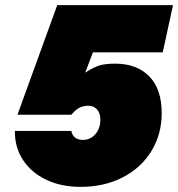

<svg xmlns="http://www.w3.org/2000/svg" viewBox="-20 -718 694 748"><path d="M38 -208H258Q261 -191 272.5 -182Q284 -173 304 -173Q322 -173 337.5 -183Q353 -193 362 -211Q371 -229 371 -251Q371 -277 358 -291.5Q345 -306 325 -306Q302 -306 287 -297Q272 -288 258 -271H48L203 -698H654L614 -514H342L312 -435Q346 -457 369 -463.5Q392 -470 429 -470Q513 -470 561.5 -420.5Q610 -371 610 -277Q610 -196 570.5 -130.5Q531 -65 459 -27.5Q387 10 294 10Q217 10 158.5 -18.5Q100 -47 68.5 -96.5Q37 -146 38 -208Z"/></svg>

Font: Azeret Mono Black
Style: Italic
Weight: 900
Italic angle: -12°
Designer: Martin Vácha
Foundry: Displaay
Version: Version 1.000; Glyphs 3.0.3, build 3074